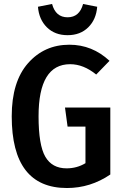

<svg xmlns="http://www.w3.org/2000/svg" viewBox="-20 -931 622 966"><path d="M171 -897 242 -911Q260 -844 320 -844Q380 -844 398 -911L469 -897Q464 -833 424 -793.5Q384 -754 320 -754Q256 -754 216 -793.5Q176 -833 171 -897ZM329 -706Q444 -706 531 -625L464 -556Q400 -608 333 -608Q174 -608 174 -346Q174 -201 208 -142.5Q242 -84 315 -84Q367 -84 410 -110V-294H320L307 -390H535V-53Q435 15 317 15Q39 15 39 -346Q39 -520 121 -613Q203 -706 329 -706Z"/></svg>

Font: Fira Sans Condensed Medium
Style: Regular
Weight: 500
Width: 3
Designer: Carrois Corporate & Edenspiekermann AG
Foundry: Carrois Corporate GbR & Edenspiekermann AG
Version: Version 4.203;PS 004.203;hotconv 1.0.88;makeotf.lib2.5.64775